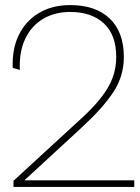

<svg xmlns="http://www.w3.org/2000/svg" viewBox="-20 -735 551 755"><path d="M33 0V-24L292 -262Q367 -329 402 -386.5Q437 -444 437 -511Q437 -598 388.5 -643Q340 -688 256 -688Q195 -688 149 -660.5Q103 -633 79 -582Q55 -531 58 -460L30 -468Q27 -543 54.5 -598.5Q82 -654 134 -684.5Q186 -715 256 -715Q356 -715 411.5 -662Q467 -609 467 -511Q467 -435 425.5 -372.5Q384 -310 304 -236L76 -26H508V0Z"/></svg>

Font: Prodigy Sans ExtraLight
Style: Regular
Weight: 200
Designer: Wei Huang
Foundry: Wei Huang
Version: Version 1.003; ttfautohint (v1.8.3)